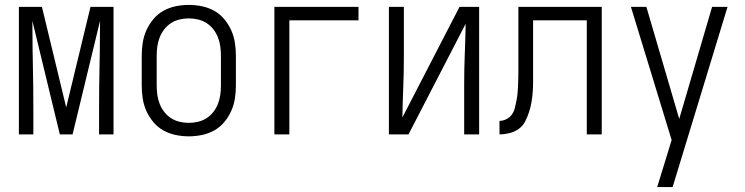

<svg xmlns="http://www.w3.org/2000/svg" viewBox="-20 -548 3040 783"><path d="M276 0H224L112 -463Q112 -432 112.5 -400.5Q113 -369 113 -338L114 -286Q115 -241 115.5 -195.5Q116 -150 116 -104V0H57V-520H151L250 -110L349 -520H443V0H384V-104Q384 -150 384.5 -195.5Q385 -241 386 -286L387 -338Q387 -369 387.5 -400.5Q388 -432 388 -463Z M750 8Q723 8 696.5 2.5Q670 -3 646.5 -16Q623 -29 605.5 -50Q588 -71 577 -95.5Q566 -120 562 -146.5Q558 -173 558 -200V-320Q558 -347 562 -373.5Q566 -400 577 -424.5Q588 -449 605.5 -470Q623 -491 646.5 -504Q670 -517 696.5 -522.5Q723 -528 750 -528Q777 -528 803.5 -522.5Q830 -517 853.5 -504Q877 -491 894.5 -470Q912 -449 923 -424.5Q934 -400 938 -373.5Q942 -347 942 -320V-200Q942 -173 938 -146.5Q934 -120 923 -95.5Q912 -71 894.5 -50Q877 -29 853.5 -16Q830 -3 803.5 2.5Q777 8 750 8ZM750 -47Q769 -47 788 -51.5Q807 -56 823 -66.5Q839 -77 850.5 -92Q862 -107 869 -125Q876 -143 878.5 -162Q881 -181 881 -200V-320Q881 -339 878.5 -358Q876 -377 869 -395Q862 -413 850.5 -428Q839 -443 823 -453.5Q807 -464 788 -468.5Q769 -473 750 -473Q731 -473 712 -468.5Q693 -464 677 -453.5Q661 -443 649.5 -428Q638 -413 631 -395Q624 -377 621.5 -358Q619 -339 619 -320V-200Q619 -181 621.5 -162Q624 -143 631 -125Q638 -107 649.5 -92Q661 -77 677 -66.5Q693 -56 712 -51.5Q731 -47 750 -47Z M1099 0V-520H1442V-465H1160V0Z M1566 0V-520H1627V-312Q1627 -251 1624.5 -190.5Q1622 -130 1621 -69L1854 -520H1934V0H1873V-208Q1873 -269 1875.5 -329.5Q1878 -390 1879 -451L1646 0Z M2373 0V-465H2154V-256Q2154 -235 2154 -214Q2154 -193 2152.5 -172.5Q2151 -152 2147.5 -131.5Q2144 -111 2137.5 -91Q2131 -71 2121.5 -52.5Q2112 -34 2095 -22Q2078 -10 2057.5 -5Q2037 0 2017 0V-55Q2031 -55 2045 -62Q2059 -69 2067.5 -81Q2076 -93 2079.5 -107.5Q2083 -122 2086 -136.5Q2089 -151 2090.5 -166Q2092 -181 2092.5 -195.5Q2093 -210 2093.5 -225Q2094 -240 2094 -255V-520H2434V0Z M2660 215Q2668 188 2676.5 161.5Q2685 135 2693 108L2719 23L2553 -520H2616L2750 -63L2884 -520H2947L2723 215Z"/></svg>

Font: Iosevka Light
Style: Regular
Weight: 300
Monospace: yes
Designer: Belleve Invis
Foundry: Belleve Invis
Version: Version 32.5.0; ttfautohint (v1.8.4)